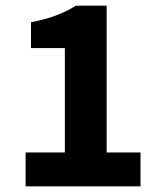

<svg xmlns="http://www.w3.org/2000/svg" viewBox="-20 -655 568 675"><path d="M70 0H474V-119H355V-635H247C202 -608 158 -590 89 -577V-486H208V-119H70Z"/></svg>

Font: Giro Sans Regular
Style: Bold
Weight: 700
Designer: Paul D. Hunt
Foundry: Adobe Systems Incorporated
Version: Version 1.000;PS 1.0;hotconv 1.0.88;makeotf.lib2.5.647800